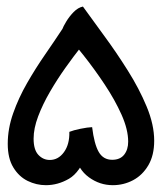

<svg xmlns="http://www.w3.org/2000/svg" viewBox="-20 -555 489 580"><path d="M118.7 4.4Q89.8 4.4 63.5 -8.5Q37.1 -21.5 20.3 -49.1Q3.4 -76.7 3.4 -120.6Q3.4 -166.5 19.8 -212.9Q36.1 -259.3 61.8 -304Q87.4 -348.6 116 -389.9Q144.5 -431.2 168 -466.8Q183.1 -458.5 200.4 -443.4Q217.8 -428.2 224.6 -413.1Q202.6 -385.3 177.7 -350.3Q152.8 -315.4 130.9 -277.6Q108.9 -239.7 95.2 -203.4Q81.5 -167 81.5 -136.2Q81.5 -102.5 95.9 -87.2Q110.4 -71.8 130.4 -71.8Q156.2 -71.8 173.3 -95.5Q190.4 -119.1 189.5 -156.7Q201.7 -161.6 223.1 -166Q244.6 -170.4 258.3 -170.9Q264.6 -119.6 278.3 -95.9Q292 -72.3 318.8 -72.3Q342.8 -72.3 355 -87.6Q367.2 -103 367.2 -127Q367.2 -163.6 347.2 -208.5Q327.1 -253.4 296.1 -300Q265.1 -346.7 231 -389.6Q196.8 -432.6 168 -466.3Q170.9 -474.6 180.2 -490Q189.5 -505.4 202.6 -518.8Q215.8 -532.2 230.5 -535.2Q257.8 -497.1 294.4 -447.3Q331.1 -397.5 365.7 -342.5Q400.4 -287.6 423.1 -232.9Q445.8 -178.2 445.8 -129.9Q445.8 -85.9 428.2 -55.9Q410.6 -25.9 382.1 -10.7Q353.5 4.4 320.8 4.4Q281.2 4.4 248.5 -19.5Q215.8 -43.5 208 -85L243.7 -93.8Q221.7 -34.2 188.2 -14.9Q154.8 4.4 118.7 4.4Z"/></svg>

Font: Harmattan SemiBold
Style: Regular
Weight: 600
Designer: George W. Nuss III and SIL International
Foundry: SIL International
Version: Version 4.000